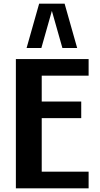

<svg xmlns="http://www.w3.org/2000/svg" viewBox="-20 -1020 540 1040"><path d="M66 0H460V-90H206V-380H420V-470H206V-610H460V-700H66ZM330 -1000H192L124 -760H204L261 -961L318 -760H398Z"/></svg>

Font: Tanklager Original
Style: Regular
Weight: 400
Designer: Ariel Martín Pérez
Foundry: Tunera Type Foundry
Version: Version 1.000;Glyphs 3.3 (3310)